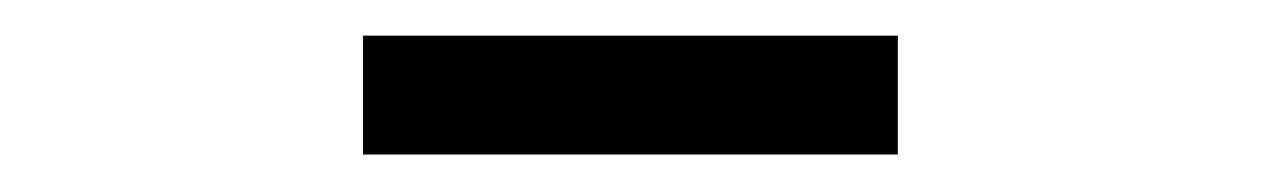

<svg xmlns="http://www.w3.org/2000/svg" viewBox="-20 -356 690 105"><path d="M178.5 -271.5V-336.5H471V-271.5Z"/></svg>

Font: Trispace Light
Style: Regular
Weight: 300
Designer: Tyler Finck
Foundry: Etcetera Type Company
Version: Version 1.210; ttfautohint (v1.8.3)